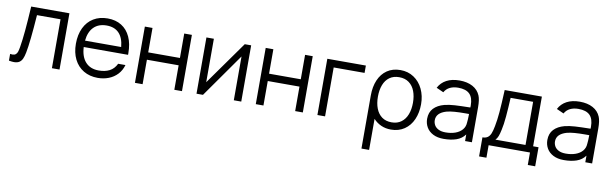

<svg xmlns="http://www.w3.org/2000/svg" viewBox="-49 -1065 5776 1815"><g transform="rotate(10 2839.0 -157.5)"><path d="M20 -64.5Q30.5 -62.5 41.5 -62.5Q61.5 -62.5 73.2 -71.8Q85 -81 90.8 -98Q96.5 -115 101.5 -144.5Q113 -213 121.5 -306.2Q130 -399.5 138.5 -540H505.5V0H432.5V-469.5H206.5Q188 -208 167.5 -104.5Q160 -65.5 149 -42Q138 -18.5 118.8 -6.5Q99.5 5.5 68.5 5.5Q49 5.5 20 0Z M694 -249.5Q698.5 -156.5 744.5 -106Q790.5 -55.5 871 -55.5Q932 -55.5 975 -77.8Q1018 -100 1042 -150H1112Q1097 -97 1062.2 -60Q1027.5 -23 978.8 -4Q930 15 874 15Q796 15 737.5 -20Q679 -55 647.2 -118.8Q615.5 -182.5 615.5 -267.5Q615.5 -355 646.8 -420Q678 -485 735.8 -520Q793.5 -555 871 -555Q948.5 -555 1004.2 -520.2Q1060 -485.5 1089.8 -420.2Q1119.5 -355 1119.5 -265V-249.5ZM695.5 -311H1042.5Q1034.5 -398.5 991.5 -443Q948.5 -487.5 873 -487.5Q795.5 -487.5 749.8 -442Q704 -396.5 695.5 -311Z M1303 0H1229.5V-540H1303V-305.5H1607.5V-540H1681V0H1607.5V-235H1303Z M2188.5 -540H2250V0H2178.5V-420.5L1882.5 0H1820.5V-540H1892V-123Z M2463 0H2389.5V-540H2463V-305.5H2767.5V-540H2841V0H2767.5V-235H2463Z M3054.5 0H2981V-540H3351V-469.5H3054.5Z M3928.5 -270.5Q3928.5 -189 3900 -124Q3871.5 -59 3817 -22Q3762.5 15 3688.5 15Q3637 15 3594.2 -4Q3551.5 -23 3519.5 -58V240H3446V-270.5Q3446 -354 3473.5 -418.2Q3501 -482.5 3554 -518.8Q3607 -555 3681.5 -555Q3754 -555 3810.2 -517.8Q3866.5 -480.5 3897.5 -415.5Q3928.5 -350.5 3928.5 -270.5ZM3850.5 -270.5Q3850.5 -333 3832 -381.8Q3813.5 -430.5 3775.5 -458.5Q3737.5 -486.5 3681.5 -486.5Q3626.5 -486.5 3589 -459.5Q3551.5 -432.5 3532.8 -383.8Q3514 -335 3514 -270.5Q3514 -206.5 3532.8 -157.8Q3551.5 -109 3589.2 -81.2Q3627 -53.5 3683 -53.5Q3737.5 -53.5 3775.2 -81.5Q3813 -109.5 3831.8 -158.5Q3850.5 -207.5 3850.5 -270.5Z M4464 -335.5V0H4398.5V-63.5Q4367.5 -21 4316 -3Q4264.5 15 4193 15Q4134 15 4092.2 -6.5Q4050.5 -28 4029.5 -64.5Q4008.5 -101 4008.5 -145Q4008.5 -208 4045 -246.5Q4081.5 -285 4146 -302Q4190 -313 4244.5 -316.2Q4299 -319.5 4392.5 -321Q4393 -327.5 4393 -340Q4393 -415 4357.8 -450.2Q4322.5 -485.5 4248 -485.5Q4202 -485.5 4168.2 -469Q4134.5 -452.5 4115.5 -418.5L4046.5 -449.5Q4073 -500.5 4124.2 -527.8Q4175.5 -555 4249 -555Q4323 -555 4374.8 -527Q4426.5 -499 4448 -447Q4464 -409 4464 -335.5ZM4386.5 -175Q4390 -200 4391 -258.5H4353Q4297 -258.5 4253 -255.2Q4209 -252 4175.5 -243Q4082 -215.5 4082 -145Q4082 -120 4094.2 -98Q4106.5 -76 4133.5 -62.2Q4160.5 -48.5 4201.5 -48.5Q4253.5 -48.5 4294.8 -63.2Q4336 -78 4360.5 -106.5Q4385 -135 4386.5 -175Z M4554 -63Q4584 -63 4602.8 -75.8Q4621.5 -88.5 4632.8 -115.2Q4644 -142 4652.5 -188Q4664.5 -248.5 4671 -325.2Q4677.5 -402 4683.5 -540H5040.5V-63H5092.5V120H5021.5V0H4624.5V120H4554ZM4967.5 -63V-477H4751.5Q4746.5 -376 4739.5 -296Q4732.5 -216 4721 -166.5Q4712.5 -126 4703.5 -102.2Q4694.5 -78.5 4678.5 -63Z M5618 -335.5V0H5552.5V-63.5Q5521.5 -21 5470 -3Q5418.5 15 5347 15Q5288 15 5246.2 -6.5Q5204.5 -28 5183.5 -64.5Q5162.5 -101 5162.5 -145Q5162.5 -208 5199 -246.5Q5235.5 -285 5300 -302Q5344 -313 5398.5 -316.2Q5453 -319.5 5546.5 -321Q5547 -327.5 5547 -340Q5547 -415 5511.8 -450.2Q5476.5 -485.5 5402 -485.5Q5356 -485.5 5322.2 -469Q5288.5 -452.5 5269.5 -418.5L5200.5 -449.5Q5227 -500.5 5278.2 -527.8Q5329.5 -555 5403 -555Q5477 -555 5528.8 -527Q5580.5 -499 5602 -447Q5618 -409 5618 -335.5ZM5540.5 -175Q5544 -200 5545 -258.5H5507Q5451 -258.5 5407 -255.2Q5363 -252 5329.5 -243Q5236 -215.5 5236 -145Q5236 -120 5248.2 -98Q5260.5 -76 5287.5 -62.2Q5314.5 -48.5 5355.5 -48.5Q5407.5 -48.5 5448.8 -63.2Q5490 -78 5514.5 -106.5Q5539 -135 5540.5 -175Z"/></g></svg>

Font: CCSD_manrope
Style: Regular
Weight: 400
Designer: Mikhail Sharanda
Foundry: Mikhail Sharanda
Version: Version 4.503